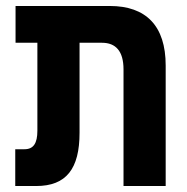

<svg xmlns="http://www.w3.org/2000/svg" viewBox="-20 -622 624 642"><path d="M31 0H101C202 0 246 -58 246 -178V-479H321C367 -479 393 -451 393 -390V0H534V-403C534 -536 468 -602 347 -602H32V-479H105V-185C105 -143 92 -123 62 -123H31Z"/></svg>

Font: Noto Sans Hebrew Condensed
Style: Bold
Weight: 700
Width: 3
Designer: Monotype Design Team
Foundry: Monotype Imaging Inc.
Version: Version 2.004